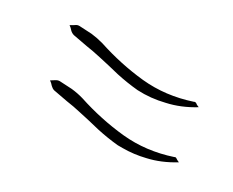

<svg xmlns="http://www.w3.org/2000/svg" viewBox="-48 -516 592 488"><g transform="rotate(30 248.5 -272.0)"><path d="M313.5 -165Q282.2 -168 251 -174.8Q219.7 -182.6 187.5 -189.5Q167 -194.3 145.5 -197.3Q125 -201.2 103.5 -205.1Q97.7 -207 92.8 -211.9Q87.9 -217.8 82 -221.7Q86.9 -224.6 92.8 -228.5Q98.6 -232.4 104.5 -232.4Q123 -231.4 140.6 -230.5Q159.2 -228.5 175.8 -223.6Q244.1 -201.2 313.5 -194.3Q382.8 -187.5 453.1 -210.9Q456.1 -212.9 459 -210.9Q462.9 -208 469.7 -205.1Q431.6 -181.6 392.6 -172.9Q360.4 -165 328.1 -165Q320.3 -165 313.5 -165ZM287.1 -311.5Q254.9 -314.5 223.6 -321.3Q192.4 -329.1 161.1 -335.9Q139.6 -340.8 119.1 -343.8Q97.7 -347.7 77.1 -351.6Q70.3 -353.5 65.4 -358.4Q60.5 -364.3 54.7 -368.2Q60.5 -371.1 66.4 -375Q71.3 -378.9 77.1 -378.9Q77.1 -378.9 78.1 -378.9Q95.7 -377.9 114.3 -377Q131.8 -375 149.4 -370.1Q217.8 -347.7 286.1 -340.8Q355.5 -334 425.8 -357.4Q428.7 -359.4 432.6 -357.4Q435.5 -354.5 443.4 -351.6Q405.3 -328.1 365.2 -319.3Q326.2 -309.6 287.1 -311.5Z"/></g></svg>

Font: Yuremane_body
Style: Regular
Weight: 400
Version: Version 1.0